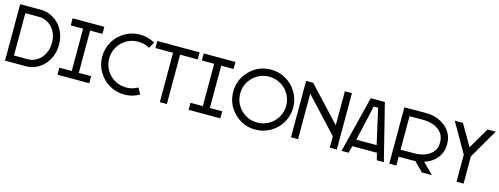

<svg xmlns="http://www.w3.org/2000/svg" viewBox="-19 -1714 6834 2630"><g transform="rotate(15 3398.0 -399.5)"><path d="M151 -801Q102 -801 63 -801H39V0H139H142H344H345Q412 -1 476 -31Q540 -61 589 -112.5Q638 -164 667.5 -240Q697 -316 697 -403Q697 -490 666.5 -565.5Q636 -641 586 -691.5Q536 -742 472 -771Q408 -800 340 -800H339Q339 -800 333.5 -800Q328 -800 318 -800.5Q308 -801 294.5 -801Q281 -801 263.5 -801Q246 -801 228.5 -801Q211 -801 190.5 -801Q170 -801 151 -801ZM151 -701Q242 -702 339 -700Q386 -700 431.5 -680Q477 -660 514 -623.5Q551 -587 574 -529.5Q597 -472 597 -403Q597 -334 574.5 -276Q552 -218 515.5 -180.5Q479 -143 434.5 -122Q390 -101 344 -100H142H139V-701Q141 -701 145 -701Q149 -701 151 -701Z M783 -800H958H1058H1233V-700H1058V-100H1233V0H1058H958H783V-100H958V-700H783Z M1735 -824Q1620 -824 1522 -767Q1424 -710 1367 -612.5Q1310 -515 1310 -399.5Q1310 -284 1367 -186Q1424 -88 1522 -31Q1620 26 1735 26Q1850 26 1948 -31L1898 -118Q1823 -74 1735 -74Q1646 -74 1571 -117.5Q1496 -161 1452.5 -236Q1409 -311 1409 -399Q1409 -487 1452.5 -562Q1496 -637 1571 -680.5Q1646 -724 1735 -724Q1823 -724 1898 -680L1948 -767Q1850 -824 1735 -824Z M1984 -800V-700H2234V0H2334V-700H2584V-800H2334H2234Z M2642 -800H2817H2917H3092V-700H2917V-100H3092V0H2917H2817H2642V-100H2817V-700H2642Z M3593 -825Q3417 -825 3292.5 -700.5Q3168 -576 3168 -400Q3168 -224 3292.5 -99.5Q3417 25 3593 25Q3708 25 3806 -32Q3904 -89 3961 -187Q4018 -285 4018 -400Q4018 -515 3961 -613Q3904 -711 3806 -768Q3708 -825 3593 -825ZM3593 -725Q3682 -725 3757 -681.5Q3832 -638 3875.5 -563Q3919 -488 3919 -400Q3919 -312 3875.5 -237Q3832 -162 3757 -118.5Q3682 -75 3593 -75Q3458 -75 3362.5 -170Q3267 -265 3267 -400Q3267 -535 3362.5 -630Q3458 -725 3593 -725Z M4094 -800V0H4194V-645L4644 -162V0H4744V-25V-142V-167V-650V-800H4644V-318L4194 -800Z M5011 -800 4811 0H4911L4936 -100H5286L5311 0H5411L5211 -800ZM5080 -700H5142L5255 -200H4967Z M5788 -800Q5669 -800 5570 -799H5488V0H5588V-124L5788 -125Q5806 -125 5824 -126L5951 1H6093L5943 -149Q5999 -166 6045 -197Q6108 -238 6146.5 -305.5Q6185 -373 6185 -460.5Q6185 -548 6147 -616Q6109 -684 6046 -726Q5936 -800 5788 -800ZM5788 -700Q5840 -700 5894.5 -685.5Q5949 -671 5990 -643Q6085 -579 6085 -460Q6085 -396 6060.5 -353Q6036 -310 5990 -280Q5907 -226 5788 -225L5588 -224V-699Q5687 -700 5788 -700Z M6202 -800H6318L6492 -502H6493L6667 -800H6783L6542 -385V1H6442V-384H6441Z"/></g></svg>

Font: Serreria Sobria
Style: Medium
Weight: 500
Version: Version 001.000